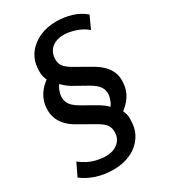

<svg xmlns="http://www.w3.org/2000/svg" viewBox="-223 -831 991 1128"><g transform="rotate(-30 272.0 -267.5)"><path d="M207 194Q144 194 90.5 176.5Q37 159 -2 128L39 43Q60 60 86.5 74Q113 88 145 95.5Q177 103 206 103Q240 103 265 91.5Q290 80 305 59Q320 38 321 9Q322 -22 308.5 -42Q295 -62 261 -82L151 -145Q112 -166 88 -192Q64 -218 53 -247.5Q42 -277 44 -313Q46 -361 71.5 -401.5Q97 -442 142 -470L134 -451Q125 -468 119.5 -488Q114 -508 116 -539Q119 -598 150.5 -640.5Q182 -683 233.5 -706Q285 -729 346 -729Q402 -729 451.5 -713.5Q501 -698 538 -666L500 -583Q470 -609 427 -624Q384 -639 346 -639Q313 -639 287.5 -627.5Q262 -616 248 -594.5Q234 -573 232 -544Q231 -513 244.5 -493Q258 -473 292 -453L402 -390Q441 -368 465.5 -342.5Q490 -317 501 -287.5Q512 -258 509 -222Q507 -174 481.5 -134.5Q456 -95 411 -66L417 -89Q428 -72 434 -50.5Q440 -29 437 2Q435 61 403 105Q371 149 320 171.5Q269 194 207 194ZM153 -330Q152 -311 159 -293.5Q166 -276 182 -261Q198 -246 221 -233L321 -176Q341 -163 356.5 -151Q372 -139 380 -124L364 -123Q381 -142 390 -164Q399 -186 400 -205Q401 -225 394.5 -241.5Q388 -258 372 -273.5Q356 -289 331 -303L233 -358Q214 -370 198.5 -383.5Q183 -397 173 -410L191 -415Q173 -396 163.5 -373.5Q154 -351 153 -330Z"/></g></svg>

Font: Nunitoga
Style: Bold Italic
Weight: 700
Italic angle: -9°
Designer: Vernon Adams
Foundry: Vernon Adams
Version: Version 1.0